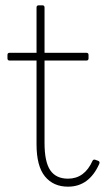

<svg xmlns="http://www.w3.org/2000/svg" viewBox="-20 -690 405 720"><path d="M117 -149V-463H16Q8 -463 8 -471V-484Q8 -492 16 -492H117V-662Q117 -670 125 -670H139Q147 -670 147 -662V-492H304Q312 -492 312 -484V-471Q312 -463 304 -463H147V-154Q147 -83 168.5 -51.5Q190 -20 235 -20Q297 -20 327 -87Q330 -93 337 -91L348 -87Q356 -84 352 -75Q314 10 235 10Q180 10 148.5 -28.5Q117 -67 117 -149Z"/></svg>

Font: LINE Seed Sans TH App Thin
Style: Regular
Weight: 250
Designer: Dalton Maag Ltd | Thai characters by Cadson Demak Co.,Ltd.
Foundry: Dalton Maag Ltd
Version: Version 1.003